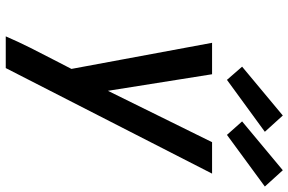

<svg xmlns="http://www.w3.org/2000/svg" viewBox="-192 -836 1027 684"><g transform="rotate(90 322.0 -493.5)"><path d="M222 0H109Q128 -44 149.5 -87Q171 -130 193 -172L225 -234L132 -735H244L303 -364L486 -735H598ZM460 -788 412 -842 586 -987 644 -923ZM264 -788 217 -842 391 -987 449 -923Z"/></g></svg>

Font: Iosevka Aile Semibold
Style: Italic
Weight: 600
Italic angle: -9°
Designer: Belleve Invis
Foundry: Belleve Invis
Version: Version 31.1.0; ttfautohint (v1.8.4)